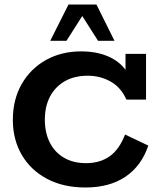

<svg xmlns="http://www.w3.org/2000/svg" viewBox="-20 -822 714 852"><path d="M359 10Q261 10 188.5 -28.5Q116 -67 76.5 -135Q37 -203 37 -290Q37 -380 76 -448.5Q115 -517 183.5 -555.5Q252 -594 340 -594Q427 -594 486.5 -558Q546 -522 570 -447L537 -469V-583H628V-380H541Q517 -434 471 -460Q425 -486 369 -486Q310 -486 267.5 -461.5Q225 -437 202 -393.5Q179 -350 179 -291Q179 -233 201 -189.5Q223 -146 264 -122Q305 -98 362 -98Q423 -98 466 -128Q509 -158 535 -225L638 -176Q608 -86 537 -38Q466 10 359 10ZM203 -641 284 -802H408L488 -641H415L345 -751L275 -641Z"/></svg>

Font: Rokkitt SemiBold
Style: Bold
Weight: 700
Version: Version 3.103